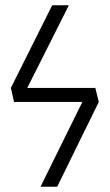

<svg xmlns="http://www.w3.org/2000/svg" viewBox="-20 -705 414 725"><path d="M340 -373 353 -320 196 0H133L291 -320H33L21 -373L177 -685H240L83 -373Z"/></svg>

Font: Fira Sans Extra Condensed Light
Style: Regular
Weight: 300
Width: 1
Designer: Carrois Corporate & Edenspiekermann AG
Foundry: Carrois Corporate GbR & Edenspiekermann AG
Version: Version 4.203